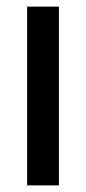

<svg xmlns="http://www.w3.org/2000/svg" viewBox="-20 -560 261 580"><path d="M158 0H62V-540H158Z"/></svg>

Font: Noto Sans Lao Looped ExtraCondensed Medium
Style: Regular
Weight: 500
Width: 2
Designer: Mark Frömberg, Ben Mitchell
Foundry: The Fontpad Ltd
Version: Version 1.002; ttfautohint (v1.8.4.7-5d5b)